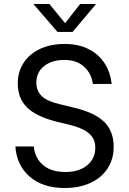

<svg xmlns="http://www.w3.org/2000/svg" viewBox="-20 -931 647 961"><path d="M549 -196Q549 -135 518.5 -88Q488 -41 432.5 -15.5Q377 10 304 10Q193 10 128 -47.5Q63 -105 57 -198H149Q155 -139 196 -104.5Q237 -70 308 -70Q375 -70 416 -103.5Q457 -137 457 -192Q457 -235 427 -262Q397 -289 330 -306L263 -322Q161 -348 115 -393.5Q69 -439 69 -514Q69 -572 98.5 -617Q128 -662 181 -686.5Q234 -711 304 -711Q374 -711 425 -684.5Q476 -658 504.5 -612.5Q533 -567 539 -511H445Q437 -565 400 -598Q363 -631 302 -631Q239 -631 200.5 -600Q162 -569 162 -518Q162 -475 190 -449Q218 -423 281 -409L351 -392Q455 -367 502 -320.5Q549 -274 549 -196ZM268 -771 147 -911H227L306 -815L381 -911H461L343 -771Z"/></svg>

Font: Goli
Style: Regular
Weight: 400
Designer: jaikishan Patel
Foundry: MagicType
Version: Version 1.000